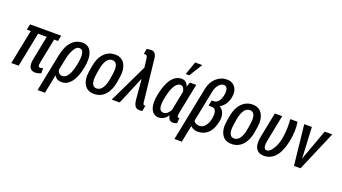

<svg xmlns="http://www.w3.org/2000/svg" viewBox="-71 -1478 4223 2374"><g transform="rotate(20 2040.0 -290.5)"><path d="M439 -76.2 440.4 -8.8Q405.8 10.3 359.9 10.3Q314.5 10.3 293 -26.4Q271.5 -63 287.6 -143.1L349.6 -454.1H235.4L145 0H48.3L138.7 -454.1H87.4L102.1 -528.3H512.2L497.6 -454.1H446.8L383.8 -139.6Q374.5 -94.7 379.9 -80.6Q385.3 -66.4 401.9 -66.4Q418.5 -66.4 439 -76.2Z M775.4 -461.9Q738.8 -461.9 707.5 -407.2Q676.3 -352.5 661.6 -281.7L629.4 -121.6Q641.1 -64.9 694.8 -64.9Q737.3 -64.9 769 -114.7Q800.8 -164.6 817.4 -247.6L819.8 -257.8Q839.4 -356.4 830.6 -409.2Q821.8 -461.9 775.4 -461.9ZM615.2 -43.5H613.8L564.9 203.1H467.8L565.4 -285.6H566.4L565.9 -287.6Q591.3 -415 650.9 -476.6Q710.4 -538.1 792.5 -538.1Q875.5 -538.1 908.7 -461.9Q941.9 -385.7 916.5 -257.8L914.1 -247.6Q889.2 -121.1 836.4 -55.7Q783.7 9.8 713.4 9.8Q643.1 9.8 615.2 -43.5Z M1083.5 -230Q1057.6 -64.9 1145.5 -64.9Q1191.4 -65.4 1221.2 -111.3Q1251 -157.2 1262.7 -230L1273.4 -297.4Q1299.8 -461.9 1210 -461.9Q1165 -461.9 1135.3 -416Q1105.5 -370.1 1094.2 -297.4ZM1347.2 -470.7Q1387.2 -403.3 1370.1 -297.4L1359.4 -230Q1341.3 -117.2 1283.2 -53.7Q1225.1 9.8 1137.2 9.8Q1049.3 9.8 1009.8 -56.6Q969.7 -123 986.8 -230L997.6 -297.4Q1015.1 -409.2 1073.7 -473.6Q1132.3 -538.1 1220.2 -538.1Q1308.1 -538.1 1347.2 -470.7Z M1621.6 -743.2Q1653.8 -743.2 1671.4 -718.8Q1689 -694.3 1692.4 -652.3L1750 -131.3Q1751.5 -100.6 1756.3 -85.4Q1761.2 -70.3 1772 -70.3Q1782.2 -70.3 1786.6 -71.8L1773.4 2Q1755.4 7.3 1735.8 7.3Q1697.8 6.8 1678.2 -18.6Q1658.7 -43.9 1652.8 -100.1L1628.9 -365.2H1627.4L1474.1 0H1369.6L1614.3 -508.8L1601.6 -608.4Q1598.6 -667 1569.3 -667Q1564 -667 1549.3 -665.5L1561.5 -735.8Q1589.8 -743.2 1621.6 -743.2Z M2027.3 -64.9Q2074.2 -64.9 2113.3 -133.3Q2113.3 -138.7 2115.7 -147.5L2164.6 -391.1Q2153.3 -461.9 2106.9 -461.9Q2064.5 -461.9 2031.2 -405.3Q1998 -348.6 1980 -257.8L1977.5 -247.6Q1959 -157.2 1969.7 -111.3Q1980.5 -65.4 2027.3 -64.9ZM2097.7 -538.1Q2159.7 -538.1 2185.1 -468.3H2186.5L2205.6 -527.8H2289.1L2212.9 -147.5Q2203.1 -99.6 2206.5 -84.5Q2210 -69.3 2223.6 -69.3Q2228.5 -69.3 2233.4 -72.3L2228.5 -2.9Q2204.6 10.3 2178.2 10.3Q2116.7 10.3 2109.4 -62Q2057.6 10.3 1986.8 10.3Q1916 9.8 1886.7 -60.5Q1857.4 -130.9 1880.9 -247.6L1883.3 -257.8Q1910.6 -395.5 1964.8 -466.8Q2019 -538.1 2097.7 -538.1ZM2182.1 -783.7H2275.9L2167.5 -609.9H2121.1Z M2500.5 -64.9Q2539.6 -65.4 2571.8 -102.5Q2603.5 -139.6 2616.2 -202.6Q2628.9 -265.6 2615.7 -302.7Q2602.5 -339.8 2563.5 -339.4H2520L2534.7 -412.6H2561.5Q2598.1 -413.1 2623 -443.4Q2647.5 -473.6 2658.2 -526.4Q2668.9 -579.1 2656.7 -612.3Q2644.5 -645 2610.4 -645Q2576.2 -644.5 2545.4 -608.4Q2514.6 -572.3 2503.4 -516.1L2420.9 -104Q2444.3 -64.9 2500.5 -64.9ZM2503.4 9.8Q2444.3 9.8 2405.8 -28.8L2361.8 192.9H2264.6L2406.2 -516.1Q2424.8 -611.3 2486.3 -666Q2547.9 -720.7 2623 -720.7Q2698.2 -720.7 2735.4 -668.5Q2772.9 -616.2 2755.9 -530.3Q2733.9 -424.3 2650.9 -379.4Q2691.9 -357.4 2709 -310.5Q2726.1 -263.7 2713.9 -201.7Q2691.4 -92.8 2637.2 -41.5Q2583 9.8 2503.4 9.8Z M2893.1 -230Q2867.2 -64.9 2955.1 -64.9Q3001 -65.4 3030.8 -111.3Q3060.5 -157.2 3072.3 -230L3083 -297.4Q3109.4 -461.9 3019.5 -461.9Q2974.6 -461.9 2944.8 -416Q2915 -370.1 2903.8 -297.4ZM3156.7 -470.7Q3196.8 -403.3 3179.7 -297.4L3168.9 -230Q3150.9 -117.2 3092.8 -53.7Q3034.7 9.8 2946.8 9.8Q2858.9 9.8 2819.3 -56.6Q2779.3 -123 2796.4 -230L2807.1 -297.4Q2824.7 -409.2 2883.3 -473.6Q2941.9 -538.1 3029.8 -538.1Q3117.7 -538.1 3156.7 -470.7Z M3383.8 -64.9Q3423.3 -64.9 3462.4 -127.4Q3501.5 -190.4 3515.1 -263.7Q3539.6 -393.6 3526.4 -528.3H3622.1Q3641.6 -414.6 3614.3 -275.9Q3557.6 10.3 3372.6 10.3Q3301.3 10.3 3269 -42Q3236.8 -94.2 3258.8 -203.1L3323.7 -528.3H3420.4L3355.5 -202.1Q3339.4 -124.5 3348.1 -94.7Q3356.9 -64.9 3383.8 -64.9Z M3829.1 -158.7 3829.6 -121.1 3831.1 -120.6 3979.5 -528.3H4079.6L3853.5 0H3767.6L3710 -528.3H3810.5Z"/></g></svg>

Font: RobotoCondensed-Italic
Style: Italic
Weight: 400
Designer: Google
Version: Version 1.200311; 2013